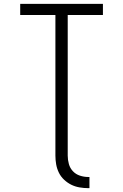

<svg xmlns="http://www.w3.org/2000/svg" viewBox="-20 -755 640 998"><path d="M439 223Q416 223 393 219Q370 215 350 205Q330 195 313 179Q296 163 286 142.5Q276 122 272 99.5Q268 77 268 54V-677H85V-735H515V-677H332V54Q332 76 338 97.5Q344 119 359 135Q374 151 395.5 158Q417 165 439 165H445V223Z"/></svg>

Font: Iosevka Aile Light
Style: Regular
Weight: 300
Designer: Belleve Invis
Foundry: Belleve Invis
Version: Version 27.3.5; ttfautohint (v1.8.4)